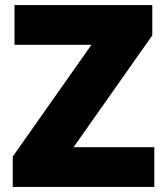

<svg xmlns="http://www.w3.org/2000/svg" viewBox="-20 -734 651 754"><path d="M586 0H30V-119L339 -558H37V-714H578V-595L269 -156H586Z"/></svg>

Font: Noto Sans Georgian Black
Style: Regular
Weight: 900
Designer: Monotype Design Team, Akaki Razmadze
Foundry: Google LLC
Version: Version 2.005; ttfautohint (v1.8.4.7-5d5b)